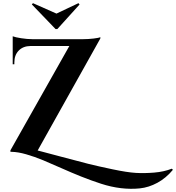

<svg xmlns="http://www.w3.org/2000/svg" viewBox="-20 -945 1096 1195"><path d="M336.9 -764.2 475.1 -917 468.3 -925.3 331.5 -860.4 185.1 -925.3 178.2 -917.5 325.7 -764.2ZM1049.3 105 1056.2 111.8Q1013.2 163.6 959.7 192.6Q906.2 221.7 849.9 227.5Q793.5 233.4 732.4 226.1Q671.4 218.8 608.9 198.5Q546.4 178.2 485.4 153.8Q424.3 129.4 363.3 102.1Q302.2 74.7 248.8 52.5Q195.3 30.3 143.3 15.4Q91.3 0.5 52.2 0H44.9V-9.3L411.6 -658.7H169.9Q124 -658.2 96.7 -630.4Q69.3 -602.5 69.3 -556.6V-544.9H59.1V-719.2Q74.2 -712.9 112.3 -707Q150.4 -701.2 180.7 -701.2H498.5Q528.8 -701.2 562.3 -705.1Q595.7 -709 604.5 -713.9V-705.6L214.4 -8.3L244.6 -0.5Q279.3 8.8 345.7 26.4Q469.2 59.6 528.8 74.5Q588.4 89.4 679.9 108.6Q771.5 127.9 825 131.1Q878.4 134.3 939.7 129.2Q1001 124 1049.3 105Z"/></svg>

Font: Cinzel Decorative Bold
Style: Regular
Weight: 700
Designer: Natanael Gama
Version: Version 1.001;PS 001.001;hotconv 1.0.56;makeotf.lib2.0.21325